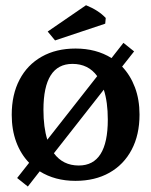

<svg xmlns="http://www.w3.org/2000/svg" viewBox="-20 -676 573 727"><path d="M85.4 30.3 44.9 -2 90.3 -59.6Q58.6 -92.3 41.5 -138.4Q24.4 -184.6 24.4 -241.2Q24.4 -317.9 54 -374.3Q83.5 -430.7 137.9 -461.4Q192.4 -492.2 266.1 -492.2Q344.2 -492.2 402.3 -456.1L447.3 -513.7L487.8 -481.4L442.4 -423.8Q473.6 -391.1 491 -345Q508.3 -298.8 508.3 -242.2Q508.3 -165.5 478.5 -109.1Q448.7 -52.7 394.3 -22Q339.8 8.8 265.6 8.8Q188 8.8 130.4 -27.3ZM144.5 -260.3Q144.5 -193.8 159.2 -147L348.1 -387.7Q314.5 -434.1 254.4 -434.1Q144.5 -434.1 144.5 -260.3ZM278.3 -49.3Q388.2 -49.3 388.2 -223.1Q388.2 -289.6 373 -336.4L184.1 -95.7Q218.3 -49.3 278.3 -49.3ZM188.5 -522.9 160.6 -556.6 305.7 -656.2Q353 -637.2 380.4 -607.9L378.4 -586.4Z"/></svg>

Font: Markazi Text SemiBold
Style: Regular
Weight: 600
Designer: Borna Izadpanah (Arabic designer), Fiona Ross (Arabic design director) and Florian Runge (Latin designer)
Foundry: Borna Izadpanah and Florian Runge
Version: Version 1.001; ttfautohint (v1.8.3)